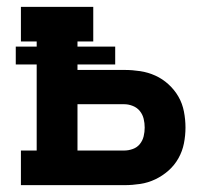

<svg xmlns="http://www.w3.org/2000/svg" viewBox="-20 -540 640 560"><path d="M41 0V-101H87V-352H26V-404H87V-419H41V-520H252V-419H206V-404H316V-352H206V-336H343Q366 -336 389 -332.5Q412 -329 433 -319.5Q454 -310 471.5 -294Q489 -278 500.5 -258Q512 -238 516.5 -214.5Q521 -191 521 -168Q521 -145 516.5 -122Q512 -99 500.5 -78.5Q489 -58 471.5 -42.5Q454 -27 433 -17Q412 -7 389 -3.5Q366 0 343 0ZM206 -101H343Q355 -101 367.5 -105.5Q380 -110 388 -120Q396 -130 399 -142.5Q402 -155 402 -168Q402 -181 399 -193.5Q396 -206 388 -216Q380 -226 367.5 -231Q355 -236 343 -236H206Z"/></svg>

Font: Iosevka Plex Etoile
Style: Bold
Weight: 700
Designer: Belleve Invis
Foundry: Belleve Invis
Version: Version 25.1.1; ttfautohint (v1.8.4)